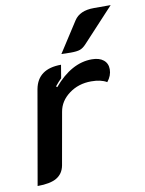

<svg xmlns="http://www.w3.org/2000/svg" viewBox="-84 -793 649 862"><g transform="rotate(-10 240.5 -362.5)"><path d="M183 -300 141 -63Q134 -26 104.5 -8.5Q75 9 17 9L92 -420Q109 -509 215 -509L205 -449Q192 -437 176 -417L181 -413Q262 -509 355 -509Q389 -509 408 -493.5Q427 -478 427 -451Q427 -422 406 -396Q380 -412 335 -412Q277 -412 234 -380Q191 -348 183 -300ZM314 -694Q340 -734 404 -734H481L338 -580Q324 -565 310 -560Q296 -555 267 -555Q242 -555 225 -556Z"/></g></svg>

Font: K2D SemiBold
Style: Italic
Weight: 600
Italic angle: -10°
Designer: Katatrad Aksorn Co.,Ltd.
Foundry: Cadson Demak Co.,Ltd.
Version: Version 1.000; ttfautohint (v1.6)